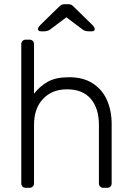

<svg xmlns="http://www.w3.org/2000/svg" viewBox="-20 -900 631 920"><path d="M104 0Q94 0 88 -6Q82 -12 82 -22V-688Q82 -698 88 -704Q94 -710 104 -710H121Q131 -710 137 -704Q143 -698 143 -688V-451Q170 -486 208.5 -508Q247 -530 311 -530Q379 -530 424.5 -500.5Q470 -471 492.5 -420.5Q515 -370 515 -306V-22Q515 -12 509 -6Q503 0 493 0H476Q466 0 460 -6Q454 -12 454 -22V-301Q454 -381 415 -426.5Q376 -472 301 -472Q230 -472 186.5 -426.5Q143 -381 143 -301V-22Q143 -12 137 -6Q131 0 121 0ZM176 -750Q162 -750 162 -761Q162 -769 174 -781L261 -866Q272 -877 279 -878.5Q286 -880 293 -880H303Q311 -880 318 -878.5Q325 -877 335 -866L422 -781Q434 -769 434 -761Q434 -750 420 -750H403Q397 -750 389.5 -752Q382 -754 378 -757L298 -817L218 -757Q214 -754 206.5 -752Q199 -750 193 -750Z"/></svg>

Font: Rubik Light
Style: Regular
Weight: 300
Designer: Hubert and Fischer
Foundry: Hubert and Fischer
Version: Version 2.300;gftools[0.9.30]